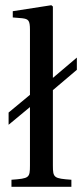

<svg xmlns="http://www.w3.org/2000/svg" viewBox="-20 -717 316 737"><path d="M13 -238 95 -306V-82C95 -34 92 -32 24 -27V0H254V-27C187 -32 183 -34 183 -82V-371L275 -449V-496L183 -418V-692L177 -697L29 -674V-650L65 -647C89 -644 95 -639 95 -603V-353L13 -285Z"/></svg>

Font: erewhon
Style: Regular
Weight: 400
Version: Version 1.0.0